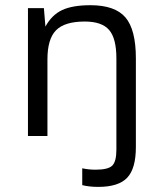

<svg xmlns="http://www.w3.org/2000/svg" viewBox="-20 -525 630 741"><path d="M329.1 -504.9Q423.8 -504.9 464.1 -457.8Q504.4 -410.6 504.4 -299.8V42.5Q504.4 125.5 470.9 160.9Q437.5 196.3 358.9 196.3Q324.7 196.3 297.4 189.5V124.5Q321.8 129.9 349.1 129.9Q397 129.9 413.1 114.3Q429.2 98.6 429.2 52.7V-299.8Q429.2 -377 401.1 -409.4Q373 -441.9 307.1 -441.9Q229.5 -441.9 196.3 -408.2Q163.1 -374.5 163.1 -295.9V0H87.9V-493.7H149.4L155.3 -422.4Q179.7 -467.3 219.7 -486.1Q259.8 -504.9 329.1 -504.9Z"/></svg>

Font: Metrophobic
Style: Regular
Weight: 400
Designer: Vernon Adams
Foundry: Vernon Adams
Version: Version 3.200; ttfautohint (v1.8.4.7-5d5b);gftools[0.9.23]